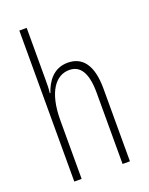

<svg xmlns="http://www.w3.org/2000/svg" viewBox="-143 -834 704 908"><g transform="rotate(-20 209.0 -380.0)"><path d="M107 -503V-760H70V0H107V-294C107 -440 161 -504 227 -504C279 -504 313 -465 313 -358V0H350V-366C350 -481 309 -539 232 -539C160 -539 124 -484 107 -432H104C107 -455 107 -472 107 -503Z"/></g></svg>

Font: Noto Sans Kannada ExtraCondensed ExtraLight
Style: Regular
Weight: 200
Width: 2
Designer: Jelle Bosma - Monotype Design Team
Foundry: Monotype Imaging Inc.
Version: Version 2.005